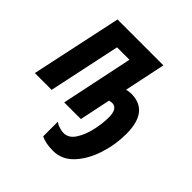

<svg xmlns="http://www.w3.org/2000/svg" viewBox="-218 -700 1092 1092"><g transform="rotate(45 328.5 -154.0)"><path d="M603 -123Q603 -305 461 -305Q444 -305 424 -300L476 -548H107L-10 0H125L217 -434H317L226 0H360L399 -187Q413 -191 421 -191Q466 -191 466 -119Q466 -69 453 -12Q440 45 413.5 85.5Q387 126 346 126Q331 126 311.5 120Q292 114 278 104V221Q316 240 375 240Q447 240 498 185Q549 130 576 46.5Q603 -37 603 -123Z"/></g></svg>

Font: Noto Sans UI Condensed ExtraBold
Style: Italic
Weight: 800
Width: 3
Designer: Monotype Design Team
Foundry: Monotype Imaging Inc.
Version: 1.001